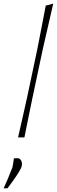

<svg xmlns="http://www.w3.org/2000/svg" viewBox="-52 -760 314 1062"><path d="M48 0Q61 -56.5 72.5 -108Q84 -159.5 98 -221.5L155.5 -493.5Q168 -557.5 179.5 -616.8Q191 -676 201 -729L242.5 -740Q228.5 -678.5 214.5 -618Q200.5 -557.5 186 -494L128 -221Q115.5 -160.5 105 -108.8Q94.5 -57 83 0ZM-32 282Q-19 254 -7.8 226.8Q3.5 199.5 17 165Q19.5 153 21.2 140.5Q23 128 25 116L45 115Q58.5 115.5 65.2 128.5Q72 141.5 68 159Q66 169.5 52 192.2Q38 215 20.2 239.8Q2.5 264.5 -10 281Z"/></svg>

Font: Commissioner Loud Thin
Style: Italic
Weight: 100
Italic angle: -12°
Designer: Kostas Bartsokas
Foundry: Kostas Bartsokas
Version: Version 1.000; ttfautohint (v1.8.3)